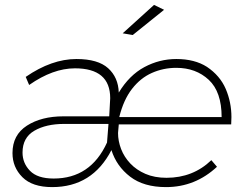

<svg xmlns="http://www.w3.org/2000/svg" viewBox="-20 -763 1009 784"><path d="M522 -620 481 -627 609 -743 650 -723ZM658 1Q567 1 511.5 -41.5Q456 -84 435 -150Q357 1 193 1Q112 1 71.5 -39.5Q31 -80 31 -138Q31 -212 90 -250Q149 -288 239 -288H426L430 -362Q430 -484 286 -484Q196 -484 99 -416L85 -449Q191 -522 292 -522Q380 -522 421.5 -484.5Q463 -447 465 -385Q508 -456 569.5 -489Q631 -522 700 -522Q775 -522 825 -490Q878.5 -454 901.8 -399.8Q925 -345.5 925 -285L924 -255H465L462 -220Q462 -187 474.5 -154.5Q487 -122 512 -95.5Q537 -69 574 -53Q611 -37 660 -37Q768 -37 843 -109L866 -82Q777 1 658 1ZM885 -285Q885 -388 832.5 -437Q780 -486 700 -486Q647 -486 600.2 -465.2Q553.5 -444.5 519 -400Q484.5 -355.5 467 -285ZM199 -34Q350 -34 417 -181L423 -257H242Q168 -257 120 -229Q72 -201 72 -140Q72 -97 102.5 -65.5Q133 -34 199 -34Z"/></svg>

Font: Argentum Sans ExtraLight
Style: Italic
Weight: 200
Italic angle: -11°
Designer: Julieta Ulanovsky (font), Cristiano Sobral (main changes and remaster)
Foundry: Julieta Ulanovsky (font), Cristiano Sobral (main changes and remaster)
Version: Version 2.007;June 15, 2022;FontCreator 14.0.0.2814 64-bit; 